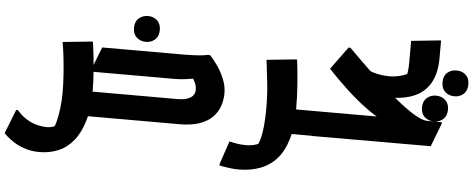

<svg xmlns="http://www.w3.org/2000/svg" viewBox="-96 -841 3095 1250"><g transform="rotate(5 1451.0 -215.5)"><path d="M478 -162H1058Q1104 -162 1129.5 -172Q1155 -182 1165.5 -197.5Q1176 -213 1176 -232Q1176 -259 1164 -282.5Q1152 -306 1139 -320L1217 -317Q1173 -307 1141 -301.5Q1109 -296 1082.5 -293.5Q1056 -291 1026 -291H482L545 -454H1064Q1113 -454 1159.5 -456.5Q1206 -459 1236 -466H1248Q1274 -440 1300.5 -401.5Q1327 -363 1345.5 -318Q1364 -273 1364 -226Q1364 -182 1350 -141.5Q1336 -101 1304.5 -69Q1273 -37 1220 -18.5Q1167 0 1088 0H478ZM825 -515Q790 -515 765 -537Q740 -559 740 -599Q740 -640 765 -662Q790 -684 825 -684Q860 -684 884.5 -662Q909 -640 909 -599Q909 -559 884.5 -537Q860 -515 825 -515ZM34 0Q63 34 96.5 55Q130 76 165 85Q200 94 230 94Q260 94 279.5 84Q299 74 308 75L265 115Q281 93 291.5 53Q302 13 308 -37.5Q314 -88 314 -138Q314 -192 310 -252Q306 -312 299.5 -368.5Q293 -425 285 -467L471 -486H482Q496 -385 502 -305.5Q508 -226 508 -165Q508 -52 484 29Q460 110 418 161.5Q376 213 319.5 236.5Q263 260 197 260Q144 260 101 245.5Q58 231 28 211.5Q-2 192 -19.5 176Q-37 160 -39 157L23 0Z M1812 0V-162H1972V-20L1952 0ZM1424 83Q1451 90 1478 94Q1505 98 1530 98Q1569 98 1598.5 88Q1628 78 1639 69L1595 113Q1613 90 1623.5 52.5Q1634 15 1639 -36.5Q1644 -88 1644 -151Q1644 -239 1635.5 -318Q1627 -397 1618 -467L1804 -486H1816Q1825 -417 1831.5 -332.5Q1838 -248 1838 -165Q1838 -47 1814 34Q1790 115 1745 164.5Q1700 214 1637.5 237Q1575 260 1498 260Q1472 260 1443 256.5Q1414 253 1393.5 249Q1373 245 1373 245V234Z M2697 -162H2790V-151L2732 0L1952 1V-142L1972 -162H2443L2403 -140Q2346 -170 2284.5 -216Q2223 -262 2159.5 -321Q2096 -380 2035 -445L2143 -593H2155Q2194 -554 2242 -507Q2290 -460 2341.5 -411.5Q2393 -363 2445 -318Q2497 -273 2544 -238Q2591 -203 2630.5 -182.5Q2670 -162 2697 -162Z M2336 -311 2260 -470Q2293 -451 2336.5 -440.5Q2380 -430 2425 -430Q2471 -431 2511.5 -444Q2552 -457 2575 -484L2516 -422Q2536 -438 2540.5 -464.5Q2545 -491 2545 -535V-672L2728 -691H2739V-578Q2739 -478 2703.5 -415Q2668 -352 2602 -322.5Q2536 -293 2446 -293Q2419 -293 2392 -298Q2365 -303 2336 -311ZM2856 -337Q2821 -337 2796.5 -359Q2772 -381 2772 -422Q2772 -463 2796.5 -484.5Q2821 -506 2857 -506Q2892 -506 2916.5 -484.5Q2941 -463 2941 -422Q2941 -381 2916.5 -359Q2892 -337 2856 -337ZM2738 -162Q2703 -162 2678 -184Q2653 -206 2653 -247Q2653 -287 2678 -309Q2703 -331 2738 -331Q2774 -331 2798.5 -309Q2823 -287 2823 -247Q2823 -206 2798.5 -184Q2774 -162 2738 -162Z"/></g></svg>

Font: Kufam ExtraBold
Style: Regular
Weight: 800
Designer: Wael Morcos, Artur Schmal
Foundry: Original Type
Version: Version 1.300; ttfautohint (v1.8.3)